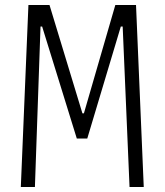

<svg xmlns="http://www.w3.org/2000/svg" viewBox="-20 -750 660 770"><path d="M178.5 -730 310.5 -295.5H316.5L442.5 -730H525.5L556.5 0H499.5L472 -643.5H464.5L330 -194.5H288L149 -643.5H142.5L120 0H63.5L94 -730Z"/></svg>

Font: Monaspace Argon Var ExtraLight
Style: Regular
Weight: 200
Designer: Riley Cran and the Lettermatic Team
Version: Version 1.200 (Monaspace Argon Var)